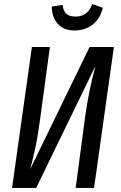

<svg xmlns="http://www.w3.org/2000/svg" viewBox="-20 -919 593 939"><path d="M440 0H350L397 -352Q414 -475 447 -597L157 0H39L136 -689H224L176 -336Q165 -254 155 -206Q145 -158 128 -92L418 -689H537ZM233 -887 286 -895Q290 -864 305 -851Q320 -838 349 -838Q379 -838 399 -852.5Q419 -867 431 -899L483 -881Q470 -828 433.5 -799Q397 -770 344 -770Q292 -770 263 -802Q234 -834 233 -887Z"/></svg>

Font: Fira Sans Compressed
Style: Italic
Weight: 400
Width: 1
Italic angle: -8°
Designer: bBox Type GmbH & Carrois Corporate GbR & Edenspiekermann AG
Foundry: bBox Type GmbH & Carrois Corporate GbR & Edenspiekermann AG
Version: Version 4.301